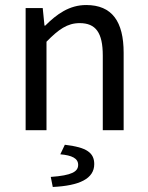

<svg xmlns="http://www.w3.org/2000/svg" viewBox="-20 -518 587 764"><path d="M82 0H165V-352C213 -401 248 -426 297 -426C361 -426 389 -388 389 -297V0H472V-308C472 -432 426 -498 323 -498C256 -498 206 -462 160 -416H157L150 -486H82ZM190 226C296 221 355 193 355 135C355 90 325 68 238 58L220 96C266 100 291 112 291 138C291 165 266 180 182 186Z"/></svg>

Font: DAIFUKU Sans
Style: Regular
Weight: 400
Designer: Original font ‘Source Han Sans JP’ : Paul D. Hunt
Foundry: Daifuku
Version: Version 1.000